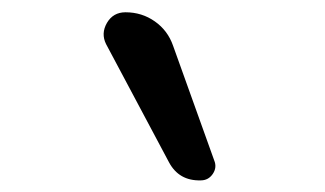

<svg xmlns="http://www.w3.org/2000/svg" viewBox="-20 -830 540 319"><path d="M260.7 -560.5 156.2 -756.8Q147.5 -774.4 157.7 -792Q168 -809.6 188.5 -809.6Q215.8 -809.6 237.3 -794.4Q258.8 -779.3 267.6 -753.9L335.9 -563.5Q340.8 -551.8 333.5 -541Q326.2 -530.3 313.5 -530.3Q277.3 -529.3 260.7 -560.5Z"/></svg>

Font: Rounded-X Mgen+ 1m regular
Style: Regular
Weight: 400
Designer: [Source Han Sans]
Ryoko NISHIZUKA  (kana & ideographs); Paul D. Hunt (Latin, Greek & Cyrillic); Wenlong ZHANG  (bopomofo
Version: Version 1.059.20150602